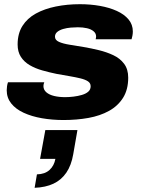

<svg xmlns="http://www.w3.org/2000/svg" viewBox="-20 -560 685 915"><path d="M283 12Q229 12 180 3.5Q131 -5 93 -22.5Q55 -40 33.5 -67Q12 -94 12 -130Q12 -139 13.5 -149Q15 -159 18 -168H191Q189 -163 188 -158.5Q187 -154 187 -150Q187 -132 201 -120Q215 -108 238.5 -102.5Q262 -97 290 -97Q309 -97 330 -99.5Q351 -102 370 -107.5Q389 -113 400.5 -123Q412 -133 412 -149Q412 -164 399 -172.5Q386 -181 363.5 -186.5Q341 -192 311.5 -197Q282 -202 249 -208Q215 -215 181.5 -224.5Q148 -234 121.5 -249.5Q95 -265 79.5 -289Q64 -313 64 -348Q64 -400 87 -436.5Q110 -473 151 -495.5Q192 -518 246 -529Q300 -540 361 -540Q411 -540 456 -532Q501 -524 536.5 -508Q572 -492 592.5 -467.5Q613 -443 613 -410Q613 -400 611 -389.5Q609 -379 607 -373H436Q437 -378 437.5 -381Q438 -384 438 -386Q438 -401 426 -411Q414 -421 394.5 -425.5Q375 -430 351 -430Q336 -430 317.5 -428.5Q299 -427 281.5 -422Q264 -417 253 -408Q242 -399 242 -385Q242 -369 261 -360.5Q280 -352 311 -347Q342 -342 378 -336Q414 -330 451 -321Q488 -312 520 -297Q552 -282 571.5 -256Q591 -230 591 -190Q591 -133 566.5 -94Q542 -55 499.5 -31.5Q457 -8 401.5 2Q346 12 283 12ZM145 335 156 271Q194 270 216 250Q238 230 244 197H171L196 60H349L329 175Q320 228 296 263Q272 298 234.5 315.5Q197 333 145 335Z"/></svg>

Font: Archivo SemiExpanded ExtraBold
Style: Italic
Weight: 800
Width: 6
Italic angle: -10°
Designer: Hector Gatti
Foundry: Omnibus-Type
Version: Version 2.001